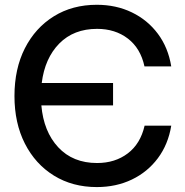

<svg xmlns="http://www.w3.org/2000/svg" viewBox="-20 -759 764 791"><path d="M378.9 11.7Q278.8 11.7 202.1 -35.6Q125.5 -83 82.5 -167.5Q39.6 -252 39.6 -363.3Q39.6 -475.6 82.5 -560.1Q125.5 -644.5 201.9 -691.9Q278.3 -739.3 378.9 -739.3Q458.5 -739.3 523.2 -708Q587.9 -676.8 630.4 -619.9Q672.9 -563 685.5 -485.4H575.2Q559.1 -560.1 506.8 -600.1Q454.6 -640.1 379.9 -640.1Q283.7 -640.1 224.1 -579.6Q164.6 -519 151.9 -417H445.8V-324.7H150.4Q159.7 -216.8 220 -152.1Q280.3 -87.4 379.9 -87.4Q454.1 -87.4 506.3 -127Q558.6 -166.5 575.7 -241.2H685.5Q672.9 -164.1 630.4 -107.2Q587.9 -50.3 523.2 -19.3Q458.5 11.7 378.9 11.7Z"/></svg>

Font: Inter Display Medium
Style: Regular
Weight: 500
Designer: Rasmus Andersson
Foundry: rsms
Version: Version 4.001;git-9221beed3